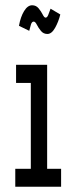

<svg xmlns="http://www.w3.org/2000/svg" viewBox="-20 -709 290 729"><path d="M38 0V-68H97V-394H41V-463H159V-68H212V0ZM172 -676 209 -654Q202 -626 189 -603Q176 -580 160 -580Q145 -580 135.5 -591.5Q126 -603 120 -615Q114 -627 108 -627Q101 -627 97.5 -616Q94 -605 91 -592L52 -611Q58 -645 71.5 -667Q85 -689 102 -689Q117 -689 126.5 -677.5Q136 -666 142 -654Q148 -642 153 -642Q159 -642 163 -652Q167 -662 172 -676Z"/></svg>

Font: Inconsolata UltraCondensed SemiBold
Style: Regular
Weight: 600
Width: 1
Monospace: yes
Designer: Raph Levien, Cyreal, Brenton Simpson
Foundry: Raph Levien, Cyreal, Google
Version: Version 3.001; ttfautohint (v1.8.2.53-6de2)